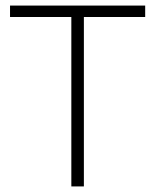

<svg xmlns="http://www.w3.org/2000/svg" viewBox="-20 -669 557 689"><path d="M236 -608H16V-649H501V-608H281V0H236Z"/></svg>

Font: Julius Sans One
Style: Regular
Weight: 400
Designer: Luciano Vergara
Foundry: LatinoType
Version: Version 1.001